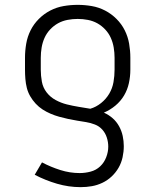

<svg xmlns="http://www.w3.org/2000/svg" viewBox="-20 -548 640 791"><path d="M312 223Q263 223 215 209Q167 195 123 172L153 121Q189 140 228.5 152.5Q268 165 308 165Q331 165 353.5 159Q376 153 392.5 137.5Q409 122 417.5 100Q426 78 426 56Q426 37 420 18.5Q414 0 401.5 -14Q389 -28 371 -35Q353 -42 334.5 -45Q316 -48 297.5 -51Q279 -54 260.5 -58Q242 -62 224 -67Q206 -72 188.5 -79.5Q171 -87 155.5 -97Q140 -107 127 -121Q114 -135 104.5 -151.5Q95 -168 90.5 -186Q86 -204 84.5 -223Q83 -242 83 -261V-310Q83 -339 88 -368Q93 -397 106 -423Q119 -449 140 -470Q161 -491 187 -504.5Q213 -518 242 -523Q271 -528 300 -528Q329 -528 358 -523Q387 -518 413 -504.5Q439 -491 460 -470Q481 -449 494 -423Q507 -397 512 -368Q517 -339 517 -310V-261Q517 -233 511 -205.5Q505 -178 491 -154.5Q477 -131 455.5 -113Q434 -95 408 -84Q428 -75 444 -61Q460 -47 470.5 -28Q481 -9 485.5 12Q490 33 490 54Q490 77 485 100Q480 123 468.5 143Q457 163 440 179Q423 195 402 205Q381 215 358.5 219Q336 223 312 223ZM352 -100Q376 -107 396.5 -123.5Q417 -140 430 -162Q443 -184 447.5 -209.5Q452 -235 452 -261V-310Q452 -331 448.5 -352Q445 -373 436.5 -392Q428 -411 413.5 -426.5Q399 -442 381 -452Q363 -462 342 -466Q321 -470 300 -470Q279 -470 258 -466Q237 -462 219 -452Q201 -442 186.5 -426.5Q172 -411 163.5 -392Q155 -373 151.5 -352Q148 -331 148 -310V-261Q148 -236 152.5 -211.5Q157 -187 172 -167.5Q187 -148 209 -136Q231 -124 255 -118Q279 -112 303.5 -108Q328 -104 352 -100Z"/></svg>

Font: Iosevka Aile Custom Light
Style: Regular
Weight: 300
Designer: Belleve Invis
Foundry: Belleve Invis
Version: Version 17.0.2; ttfautohint (v1.8.3)